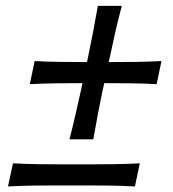

<svg xmlns="http://www.w3.org/2000/svg" viewBox="-20 -650 608 673"><path d="M223.5 -161.5Q235.5 -208 245.5 -252.2Q255.5 -296.5 264 -334.5L269 -358.5H258.5Q220.5 -358.5 176.5 -358Q132.5 -357.5 84.5 -355L101.5 -436Q148 -433.5 192 -433Q236 -432.5 274.5 -432.5H285L290 -456.5Q298 -495 306.5 -539.2Q315 -583.5 323 -629.5H407Q394.5 -583 384.5 -539Q374.5 -495 366.5 -456.5L361 -432.5H372.5Q411 -432.5 455 -433Q499 -433.5 546 -436L529 -355Q483 -357.5 439.2 -358Q395.5 -358.5 357 -358.5H345.5L340 -334.5Q332 -296.5 323.5 -252.2Q315 -208 307 -161.5ZM8 3.5 25.5 -77.5Q72 -75 115.8 -74.5Q159.5 -74 198 -74H296.5Q334.5 -74 378.5 -74.5Q422.5 -75 470 -77.5L453 3.5Q406 1 362.2 0.5Q318.5 0 280.5 0H182Q143.5 0 99.5 0.5Q55.5 1 8 3.5Z"/></svg>

Font: Commissioner Flair
Style: Italic
Weight: 400
Italic angle: -12°
Designer: Kostas Bartsokas
Foundry: Kostas Bartsokas
Version: Version 1.000; ttfautohint (v1.8.3)